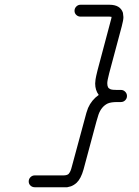

<svg xmlns="http://www.w3.org/2000/svg" viewBox="-20 -693 587 809"><path d="M396 -293Q381 -313 381 -341Q381 -347 382.5 -358Q384 -369 391 -397Q448 -610 449 -615L450 -621Q450 -621 450 -622Q446 -623 441 -623H319Q309 -623 301.5 -630Q294 -637 294 -647.5Q294 -658 301.5 -665.5Q309 -673 319 -673H441Q487 -673 498 -639L500 -621Q500 -608 493 -582L440 -384Q432 -353 432 -342.5Q432 -332 435 -326Q438 -320 445.5 -317Q453 -314 473 -314Q473 -314 477 -314Q481 -314 490.5 -314Q500 -314 507.5 -306.5Q515 -299 515 -288.5Q515 -278 507.5 -270.5Q500 -263 489 -263H473Q448 -263 434 -257Q407 -244 395 -210Q391 -198 386 -180L332 21Q321 60 303 77Q292 87 279 92L263 96Q256 96 248 96H127Q116 96 108.5 89Q101 82 101 71.5Q101 61 108.5 53.5Q116 46 127 46H248Q262 46 269 40Q274 34 277 27Q280 20 283 8Q341 -207 344 -217.5Q347 -228 351 -238Q366 -272 396 -293Z"/></svg>

Font: TT2020Base
Style: Italic
Weight: 400
Italic angle: -15°
Version: Version 0.2.000